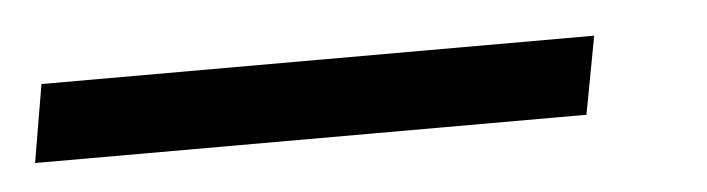

<svg xmlns="http://www.w3.org/2000/svg" viewBox="-91 22 534 145"><g transform="rotate(-5 175.5 94.5)"><path d="M-68 124 -58 65H361L350 124Z"/></g></svg>

Font: Archivo SemiCondensed Light
Style: Italic
Weight: 300
Width: 4
Italic angle: -10°
Designer: Hector Gatti
Foundry: Omnibus-Type
Version: Version 2.001